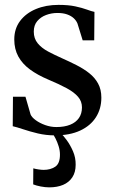

<svg xmlns="http://www.w3.org/2000/svg" viewBox="-20 -558 477 807"><path d="M211.5 11Q173.5 11 139 2.8Q104.5 -5.5 77 -14.8Q49.5 -24 33.5 -27.5L34.5 -151.5H87L108.5 -77Q113.5 -65 130.2 -52.8Q147 -40.5 170.2 -32.2Q193.5 -24 216.5 -24Q251 -24 275 -33.8Q299 -43.5 311.8 -62Q324.5 -80.5 324.5 -106.5Q324.5 -132 308.2 -151Q292 -170 260.8 -187Q229.5 -204 183 -223.5Q138 -242.5 106 -266Q74 -289.5 57 -320.5Q40 -351.5 40 -392Q40 -437.5 64.5 -470Q89 -502.5 131 -520Q173 -537.5 226 -537.5Q268 -537.5 296.8 -531.2Q325.5 -525 345 -517.8Q364.5 -510.5 377 -508L376 -388.5H327.5L305.5 -459.5Q300.5 -471.5 289.8 -481.5Q279 -491.5 262 -497.5Q245 -503.5 221.5 -503.5Q196.5 -503.5 173.8 -495Q151 -486.5 136.5 -469.2Q122 -452 122 -425Q122 -396 138.5 -376Q155 -356 182.2 -341.5Q209.5 -327 241 -313Q272.5 -299 302 -284Q331.5 -269 355 -250.5Q378.5 -232 392.2 -207Q406 -182 406 -147.5Q406 -101 383.2 -65.2Q360.5 -29.5 317 -9.2Q273.5 11 211.5 11ZM187 229.5Q170.5 229.5 151.2 225.8Q132 222 119.5 217L120 149.5Q130 152.5 142.5 154.2Q155 156 163.5 156Q192 156 212 142.8Q232 129.5 232 92Q232 74.5 226.5 56.8Q221 39 213.2 23.8Q205.5 8.5 197.5 -1L218.5 -6L232.5 -1Q245 10 260.2 30.8Q275.5 51.5 287 78.2Q298.5 105 298 134.5Q298 166 284 187.2Q270 208.5 245.2 219Q220.5 229.5 187 229.5Z"/></svg>

Font: Merriweather 96pt
Style: Regular
Weight: 400
Version: Version 2.100